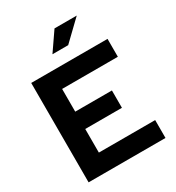

<svg xmlns="http://www.w3.org/2000/svg" viewBox="-213 -1044 1072 1171"><g transform="rotate(-30 322.5 -458.5)"><path d="M63.4 0V-700H600.9V-574.1H208.4V-414.2H466.8V-292.1H208.4V-125.9H604.9V0ZM263.1 -786.8 352.8 -917.1H509.4L373.9 -786.8Z"/></g></svg>

Font: Red Hat Display VF
Style: Regular
Weight: 300
Designer: Pentagram, MCKL
Foundry: Pentagram, MCKL
Version: Version 1.023